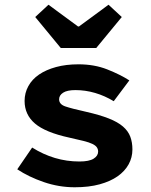

<svg xmlns="http://www.w3.org/2000/svg" viewBox="-20 -780 640 812"><path d="M296 12Q229 12 165 -10Q101 -32 53 -64L116 -156Q162 -127 212 -112Q262 -97 316 -97Q357 -97 376 -109Q395 -121 395 -139Q395 -149 389.5 -157Q384 -165 370.5 -171.5Q357 -178 333 -184Q309 -190 273 -198Q172 -220 128 -257.5Q84 -295 84 -353Q84 -387 100 -416Q116 -445 145.5 -465Q175 -485 217 -496.5Q259 -508 312 -508Q379 -508 433.5 -486.5Q488 -465 527 -440L461 -352Q423 -375 382 -387Q341 -399 299 -399Q264 -399 247 -388Q230 -377 230 -360Q230 -339 256 -330Q282 -321 345 -307Q402 -294 440 -279Q478 -264 500 -245Q522 -226 531 -202Q540 -178 540 -148Q540 -114 524 -85Q508 -56 477.5 -34.5Q447 -13 401.5 -0.5Q356 12 296 12ZM237 -577 129 -708 185 -760 310 -668H314L439 -760L495 -708L387 -577Z"/></svg>

Font: Source Code Pro
Style: Bold
Weight: 700
Monospace: yes
Designer: Paul D. Hunt, Teo Tuominen
Foundry: Adobe Systems Incorporated
Version: Version 2.030;PS 1.000;hotconv 16.6.51;makeotf.lib2.5.65220